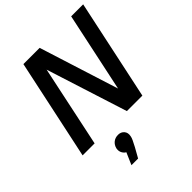

<svg xmlns="http://www.w3.org/2000/svg" viewBox="-262 -833 1245 1245"><g transform="rotate(-45 361.0 -210.5)"><path d="M27 0 174 -690H323L496 -144L612 -690H722L575 0H433L255 -558L137 0ZM335 133Q333 145 325.5 160.5Q318 176 305 201L267 269H206L242 186Q229 180 219.5 163Q210 146 214 123Q220 98 238.5 83Q257 68 284 68Q310 68 325.5 86Q341 104 335 133Z"/></g></svg>

Font: Radio Canada Medium
Style: Italic
Weight: 500
Italic angle: -12°
Designer: Charles Daoud, Etienne Aubert Bonn, Alexandre Saumier Demers, Jacques Le Bailly
Foundry: Radio-Canada
Version: Version 2.104; ttfautohint (v1.8.4.7-5d5b);gftools[0.9.28.de